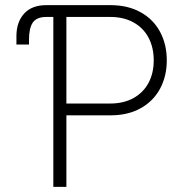

<svg xmlns="http://www.w3.org/2000/svg" viewBox="-20 -727 722 747"><path d="M43.9 -553.7V-588.9Q44.9 -643.6 75 -675.3Q105 -707 160.2 -707H409.2Q477.5 -707 527.1 -679.4Q576.7 -651.9 602.8 -603Q628.9 -554.2 628.9 -492.2Q628.9 -430.7 602.8 -382.1Q576.7 -333.5 527.3 -305.9Q478 -278.3 410.2 -278.3H238.3V0H187.5V-661.1H161.1Q122.6 -661.1 107.7 -639.4Q92.8 -617.7 92.8 -572.3V-553.7ZM408.2 -324.2Q461.4 -324.2 499.8 -345.7Q538.1 -367.2 558.1 -405Q578.1 -442.9 578.1 -492.2Q578.1 -542 558.1 -580.1Q538.1 -618.2 499.8 -639.6Q461.4 -661.1 408.2 -661.1H238.3V-324.2Z"/></svg>

Font: Pretendard ExtraLight
Style: Regular
Weight: 200
Designer: Base glyphs from Inter by Rasmus Andersson; Hangeul glyphs from Noto Sans CJK(Source Han Sans) by Jang Soo-young and Kan
Foundry: Kil Hyung-jin
Version: Version 1.309